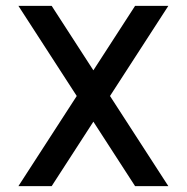

<svg xmlns="http://www.w3.org/2000/svg" viewBox="-20 -638 640 658"><path d="M443 0 300 -221 157 0H43L243 -309L43 -618H157L300 -397L443 -618H557L357 -309L557 0Z"/></svg>

Font: Victor Mono Thin
Style: Bold
Weight: 700
Monospace: yes
Version: Version 1.561;gftools[0.9.30]